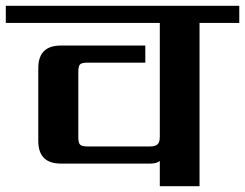

<svg xmlns="http://www.w3.org/2000/svg" viewBox="-40 -642 845 662"><path d="M785 -622V-563H648V0H511V-87Q500 -78 479 -78H170Q92 -78 92 -156V-407Q92 -485 170 -485H461V-426H262Q242 -426 236 -420Q230 -414 230 -394V-169Q230 -150 236 -143.5Q242 -137 262 -137H477Q496 -137 503.5 -144.5Q511 -152 511 -171V-563H-20V-622Z"/></svg>

Font: Sarpanch SemiBold
Style: Regular
Weight: 600
Designer: Manushi Parikh (Devanagari and Latin), Jyotish Sonowal (Devanagari)
Foundry: Indian Type Foundry
Version: Version 2.004;PS 1.0;hotconv 1.0.78;makeotf.lib2.5.61930; tt